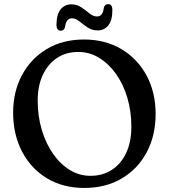

<svg xmlns="http://www.w3.org/2000/svg" viewBox="-20 -912 835 950"><path d="M395.5 -716.5Q501 -716.5 581 -668.8Q661 -621 705.5 -537.8Q750 -454.5 750 -348Q750 -241 705.8 -158.2Q661.5 -75.5 582 -28.8Q502.5 18 397 18Q291.5 18 212.5 -29.8Q133.5 -77.5 89.2 -161.8Q45 -246 45 -355Q45 -458 88.5 -539.8Q132 -621.5 210.8 -669Q289.5 -716.5 395.5 -716.5ZM630 -285Q630 -361.5 610 -428.5Q590 -495.5 554 -546.2Q518 -597 470.2 -626Q422.5 -655 367.5 -655Q306.5 -655 261.5 -624.8Q216.5 -594.5 191.5 -540.5Q166.5 -486.5 166.5 -414Q166.5 -336 187 -268.5Q207.5 -201 243.2 -150Q279 -99 326.2 -70.5Q373.5 -42 427.5 -42Q487.5 -42 533.2 -71.5Q579 -101 604.5 -155.5Q630 -210 630 -285ZM464 -761.5Q435 -761.5 413 -776.5Q391 -791.5 372.5 -806.5Q354 -821.5 336 -821.5Q307 -821.5 302 -779Q297.5 -760 280.5 -760Q259.5 -760 259.5 -789.5Q259.5 -840 279.8 -865.2Q300 -890.5 332 -890.5Q361 -890.5 382.8 -875.5Q404.5 -860.5 423 -845.5Q441.5 -830.5 460 -830.5Q489 -830.5 493.5 -873Q498 -891.5 515.5 -891.5Q536 -891.5 536 -862Q536 -811.5 516 -786.5Q496 -761.5 464 -761.5Z"/></svg>

Font: Fraunces 9pt SuperSoft
Style: Regular
Weight: 400
Version: Version 1.000;[b76b70a41]